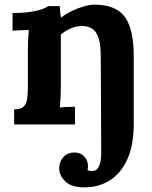

<svg xmlns="http://www.w3.org/2000/svg" viewBox="-20 -536 656 827"><path d="M344 271Q288 271 261.5 245.5Q235 220 235 189Q235 163 251.5 142.5Q268 122 298 121Q325 120 342 137Q359 154 359 180Q359 184 358.5 188Q358 192 357 197Q359 198 364.5 199.5Q370 201 374 201Q393 201 401.5 188.5Q410 176 413 158Q416 140 416 126L414 -296Q414 -361 395.5 -392.5Q377 -424 333 -424Q308 -424 283.5 -413Q259 -402 242 -387Q242 -370 242 -353Q242 -336 242 -319V-161Q242 -147 241 -121.5Q240 -96 238 -73Q254 -75 273.5 -75.5Q293 -76 303 -76V0H41V-65Q69 -65 81 -76Q93 -87 96.5 -107.5Q100 -128 100 -154V-322Q100 -340 101 -362.5Q102 -385 104 -407Q88 -406 66.5 -405.5Q45 -405 34 -404V-480Q80 -480 112 -485Q144 -490 162.5 -497Q181 -504 188 -510H237Q239 -497 239 -491Q239 -485 239.5 -479.5Q240 -474 243 -460Q263 -476 289 -488.5Q315 -501 341 -508.5Q367 -516 387 -516Q479 -516 517.5 -463.5Q556 -411 556 -295V-2Q556 90 528 151Q500 212 452 241.5Q404 271 344 271Z"/></svg>

Font: Lora
Style: Weight 700
Weight: 700
Designer: Olga Karpushina, Alexei Vanyashin (Cyrillic)
Foundry: Cyreal
Version: Version 3.001